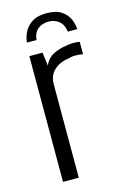

<svg xmlns="http://www.w3.org/2000/svg" viewBox="-102 -683 461 730"><g transform="rotate(-15 128.0 -318.0)"><path d="M52.8 0V-495H104.6L111.6 -441.7Q122.9 -469.7 147.8 -481.9Q172.8 -494.1 198.1 -497.1Q226.2 -502.9 252 -498.1V-448.9Q247.7 -450.3 238 -451.3Q228.3 -452.2 216.7 -452Q205.2 -451.8 195.5 -447.9Q160.7 -444.1 137.7 -423.4Q114.8 -402.7 114.8 -368V0ZM157.5 -635.9Q195.8 -635.9 216.8 -621Q237.8 -606 246.3 -585.7Q254.8 -565.3 255.5 -547.2H218.4Q214.8 -575.1 197.9 -589.1Q181 -603.1 157.2 -603.1Q131.9 -603.1 115 -589.6Q98.1 -576.1 95 -547.2H57.5Q59 -567.9 69.1 -588.1Q79.3 -608.3 100.5 -622.1Q121.7 -635.9 157.5 -635.9Z"/></g></svg>

Font: Alumni Sans SC Thin
Style: Regular
Weight: 100
Designer: Robert E. Leuschke
Foundry: Robert E. Leuschke
Version: Version 1.018